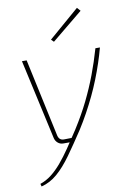

<svg xmlns="http://www.w3.org/2000/svg" viewBox="-100 -775 710 1045"><g transform="rotate(-10 255.5 -252.0)"><path d="M487 -480Q476 -439 462 -397Q448 -355 431 -312Q414 -269 393.5 -226Q373 -183 350 -141Q327 -99 301 -58Q253 15 212.5 71.5Q172 128 131.5 163Q91 198 43 210L39 195Q72 184 101 161.5Q130 139 158 106Q186 73 215 30.5Q244 -12 277 -63Q324 -137 357 -204.5Q390 -272 415.5 -339.5Q441 -407 462 -480ZM82 -480 175 -47Q182 -21 207 -21L258 -22L245 0H200Q183 0 170.5 -10.5Q158 -21 154 -37L56 -480ZM401 -714 418 -695 246 -554 232 -568Z"/></g></svg>

Font: Exo 2 Thin
Style: Italic
Weight: 250
Italic angle: -8°
Designer: Natanael Gama
Foundry: Natanael Gama
Version: Version 2.010